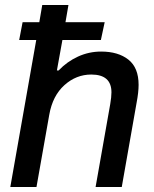

<svg xmlns="http://www.w3.org/2000/svg" viewBox="-20 -743 613 763"><path d="M21 0 124 -584H56.2L69.8 -654.8H136.2L147.9 -723.1H252L240.2 -654.8H396L380.9 -584H228L206.1 -462.9H212.9Q246.1 -498 289.8 -518.1Q333.5 -538.1 381.8 -538.1Q449.7 -538.1 490.2 -506.1Q530.8 -474.1 530.8 -405.8Q530.8 -376.5 522.9 -335L463.9 0H359.9L418 -329.1Q422.9 -357.4 422.9 -376Q422.9 -446.8 342.8 -446.8Q282.7 -446.8 235.8 -404.5Q189 -362.3 175.8 -287.1L125 0Z"/></svg>

Font: Archivo Medium
Style: Italic
Weight: 500
Italic angle: -10°
Designer: Hector Gatti
Foundry: Omnibus-Type
Version: Version 2.001